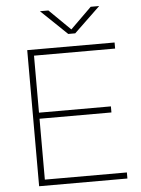

<svg xmlns="http://www.w3.org/2000/svg" viewBox="-62 -992 765 1040"><g transform="rotate(-5 321.0 -472.0)"><path d="M108 0V-740H583V-707H142V-397H533V-364H142V-33H588V0ZM337 -808 195 -944H241L356 -831L471 -944H517L375 -808Z"/></g></svg>

Font: Encode Sans Expanded Expanded Thin
Style: Regular
Weight: 100
Width: 7
Designer: Multiple Designers
Foundry: Impallari Type
Version: Version 3.000; ttfautohint (v1.8.3) -l 8 -r 50 -G 200 -x 14 